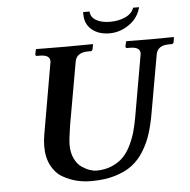

<svg xmlns="http://www.w3.org/2000/svg" viewBox="-56 -859 918 927"><g transform="rotate(-5 403.5 -396.0)"><path d="M638.2 -568.8Q640.1 -576.7 640.1 -582Q640.1 -612.8 590.8 -612.8H577.1Q570.3 -612.8 569.8 -621.1L575.2 -645L577.1 -646Q652.3 -645 690.9 -645Q690.9 -645 805.2 -646L807.1 -645L803.2 -621.1Q801.3 -613.3 793 -612.8H778.8Q724.6 -612.8 716.8 -568.8L668 -293Q658.2 -235.8 644.5 -192.4Q630.9 -148.9 606.4 -108.9Q582 -68.8 548.6 -43.5Q515.1 -18.1 465.1 -2.9Q415 12.2 350.1 12.2Q313 12.2 279.5 4.2Q246.1 -3.9 212.2 -22.9Q178.2 -42 157.7 -81.1Q137.2 -120.1 137.2 -174.8Q137.2 -201.7 143.1 -234.9L201.2 -568.8Q203.1 -576.7 203.1 -582Q203.1 -612.8 153.8 -612.8H140.1Q133.3 -612.8 132.8 -621.1L138.2 -645L140.1 -646Q237.3 -645 275.9 -645L413.1 -646L415 -645L410.2 -621.1Q408.2 -613.3 400.9 -612.8H387.2Q332 -612.8 324.2 -568.8L271 -268.1Q259.8 -198.2 259.8 -170.9Q259.8 -132.8 273.4 -104.5Q287.1 -76.2 307.1 -62.5Q327.1 -48.8 345.5 -42.5Q363.8 -36.1 378.9 -36.1Q420.9 -36.1 454.8 -51Q488.8 -65.9 510.5 -88.9Q532.2 -111.8 548.1 -145.5Q564 -179.2 572 -209Q580.1 -238.8 586.9 -275.9ZM651.9 -804.2Q639.6 -753.4 595.2 -722.2Q550.8 -690.9 500 -690.9Q446.8 -690.9 413.8 -718.5Q380.9 -746.1 380.9 -793V-804.2H412.1Q413.1 -776.4 439.5 -761.2Q465.8 -746.1 507.8 -746.1Q547.9 -746.1 580.8 -761Q613.8 -775.9 623 -804.2Z"/></g></svg>

Font: Linux Libertine O
Style: Semibold Italic
Weight: 600
Italic angle: -11.5°
Designer: Philipp H. Poll
Foundry: Philipp H. Poll
Version: Version 5.1.2